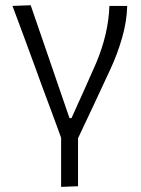

<svg xmlns="http://www.w3.org/2000/svg" viewBox="-20 -518 536 732"><path d="M213 194.5V7Q195 -41.5 177 -91Q158.5 -140.5 141 -187.5L109 -275.5Q89 -329.5 68.5 -385.5Q47.5 -441.5 27.5 -495.5L97 -498Q120.5 -429.5 148.5 -348.5Q176.5 -267 201.5 -194L245 -67.5H252.5Q301 -174 346.5 -277.5Q394 -391 397 -495.5H465Q463.5 -436 445.5 -373.8Q427.5 -311.5 401.5 -255.5Q371 -189.5 340 -123.5Q308.5 -57.5 277.5 9V192Z"/></svg>

Font: Heraclito Light
Style: Regular
Weight: 300
Designer: Kostas Bartsokas (font) & Cristiano Sobral (main changes)
Foundry: Kostas Bartsokas (font) & Cristiano Sobral (main changes)
Version: Version 1.00;July 8, 2020;FontCreator 13.0.0.2655 64-bit